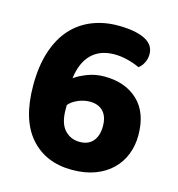

<svg xmlns="http://www.w3.org/2000/svg" viewBox="-97 -708 751 808"><g transform="rotate(15 278.0 -303.5)"><path d="M478 -539Q478 -519 469 -501.5Q460 -484 447 -475Q421 -487 392 -494Q363 -501 337 -501Q274 -501 237 -464.5Q200 -428 191 -358Q211 -373 245.5 -386.5Q280 -400 320 -400Q411 -400 466 -348Q521 -296 521 -197Q521 -153 506 -114.5Q491 -76 461.5 -47Q432 -18 388.5 -1.5Q345 15 288 15Q173 15 106 -61.5Q39 -138 39 -287Q39 -372 60 -435.5Q81 -499 118.5 -540Q156 -581 207.5 -601.5Q259 -622 319 -622Q394 -622 436 -601.5Q478 -581 478 -539ZM289 -107Q327 -107 347 -131Q367 -155 367 -196Q367 -238 346 -260Q325 -282 288 -282Q262 -282 236.5 -271Q211 -260 197 -243V-224Q197 -164 223 -135.5Q249 -107 289 -107Z"/></g></svg>

Font: Baloo Chettan 2
Style: Bold
Weight: 700
Designer: Maithili Shingre, Unnati Kotecha and Ek Type
Foundry: Ek Type
Version: Version 1.640;hotconv 1.0.111;makeotfexe 2.5.65597; ttfautoh